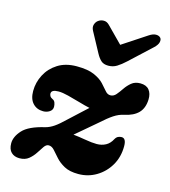

<svg xmlns="http://www.w3.org/2000/svg" viewBox="-110 -810 810 913"><g transform="rotate(15 295.5 -354.0)"><path d="M536 -170.5Q536 -117.5 511.8 -76Q487.5 -34.5 447.2 -10.5Q407 13.5 359 13.5Q316 13.5 289.5 -1Q263 -15.5 246.5 -34.2Q230 -53 217 -67.5Q204 -82 189 -82Q176.5 -82 166.5 -67.5Q156.5 -53 144.5 -34.2Q132.5 -15.5 114.8 -1Q97 13.5 69 13.5Q44 13.5 28.8 -1.2Q13.5 -16 13.5 -45.5Q13.5 -78 43 -110.5Q72.5 -143 150.5 -161Q171.5 -166.5 192 -180.5Q212.5 -194.5 244 -225Q274 -253 295 -272.2Q316 -291.5 329.5 -304Q306 -309 275.5 -318Q245 -327 216.2 -334.2Q187.5 -341.5 168 -341.5Q132.5 -341.5 132.5 -322Q132.5 -316 136 -309.8Q139.5 -303.5 149 -299Q158 -295.5 161.8 -285.5Q165.5 -275.5 165.5 -265Q165.5 -249.5 151.8 -240.5Q138 -231.5 120.5 -231.5Q89 -231.5 69.5 -252.5Q50 -273.5 50 -312.5Q50 -355 70 -393.2Q90 -431.5 128 -455.5Q166 -479.5 220.5 -479.5Q275.5 -479.5 307 -465.5Q338.5 -451.5 355.5 -433.2Q372.5 -415 383.8 -401.2Q395 -387.5 409.5 -387.5Q425.5 -387.5 437.2 -401.2Q449 -415 461.2 -433.2Q473.5 -451.5 490.5 -465.5Q507.5 -479.5 533.5 -479.5Q563 -479.5 577.2 -462Q591.5 -444.5 590.5 -415Q589 -372.5 565.8 -348.5Q542.5 -324.5 497.5 -315Q472.5 -310 448.2 -294Q424 -278 392 -249Q351 -214 326.8 -193.5Q302.5 -173 289 -161.5Q314.5 -159 349 -153Q383.5 -147 407 -147Q431 -147 450.8 -157.5Q470.5 -168 482.5 -191.5Q488.5 -202 496.8 -205.8Q505 -209.5 513.5 -209.5Q536 -209.5 536 -170.5ZM446 -564.5Q424 -544 405.2 -532.5Q386.5 -521 363.5 -521Q340.5 -521 327.8 -532.5Q315 -544 304 -564.5L251 -662.5Q242.5 -678.5 246.8 -692Q251 -705.5 261 -713Q273 -722 288.2 -722.2Q303.5 -722.5 316 -709.5L393 -631.5L511.5 -709.5Q531 -722.5 546 -722.2Q561 -722 568.5 -713Q574.5 -705.5 571.5 -692Q568.5 -678.5 551.5 -662.5Z"/></g></svg>

Font: Fraunces 9pt SuperSoft
Style: Bold Italic
Weight: 700
Italic angle: -16°
Version: Version 1.000;[b76b70a41]